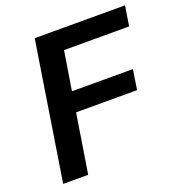

<svg xmlns="http://www.w3.org/2000/svg" viewBox="-128 -814 867 923"><g transform="rotate(-20 306.0 -352.5)"><path d="M39 0 150 -705H612L596 -603H263L231 -404H543L527 -302H215L167 0Z"/></g></svg>

Font: Nunito Sans
Style: Bold Italic
Weight: 700
Italic angle: -9°
Designer: Vernon Adams
Foundry: Vernon Adams
Version: Version 3.006; ttfautohint (v1.8.3)